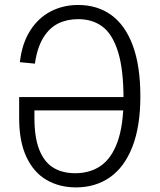

<svg xmlns="http://www.w3.org/2000/svg" viewBox="-20 -762 660 792"><path d="M526 -306.5H86.5L122 -332V-276Q122 -195 142 -144.5Q162 -94 199.2 -70.8Q236.5 -47.5 290 -47.5Q352.5 -47.5 396.8 -78.8Q441 -110 465.2 -178.2Q489.5 -246.5 489.5 -354.5Q489.5 -475 467 -547.8Q444.5 -620.5 403.2 -651.8Q362 -683 302.5 -683Q256.5 -683 220.2 -665.2Q184 -647.5 158.8 -606.8Q133.5 -566 124 -499.5L62 -505.5Q70.5 -582 104 -635Q137.5 -688 189 -714.8Q240.5 -741.5 302 -741.5Q381.5 -741.5 439 -700Q496.5 -658.5 527.8 -574.2Q559 -490 559 -364.5Q559 -240.5 526 -156.2Q493 -72 433.2 -30.5Q373.5 11 293.5 11Q225 11 172 -19.8Q119 -50.5 89 -114.5Q59 -178.5 59 -274.5V-361.5H526Z"/></svg>

Font: Monaspace Neon Var
Style: Regular
Weight: 400
Designer: Riley Cran and the Lettermatic Team
Version: Version 1.000 (Monaspace Neon Var)